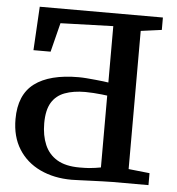

<svg xmlns="http://www.w3.org/2000/svg" viewBox="-53 -793 781 848"><g transform="rotate(5 337.5 -368.5)"><path d="M296 6Q217 6 155.8 -23Q94.5 -52 60 -107Q25.5 -162 25.5 -239.5Q25.5 -347.5 92.2 -397.8Q159 -448 287.5 -448Q303 -448 322.5 -446.5Q342 -445 361.8 -443Q381.5 -441 397.2 -439.2Q413 -437.5 420 -436V-686L186.5 -678.5L154 -549.5H78L89 -743H635V-688L542.5 -675.5V-63L636 -53V0H476Q460 0 433.8 1Q407.5 2 379.2 3Q351 4 328 5Q305 6 296 6ZM325.5 -51Q351 -51 367.5 -52.2Q384 -53.5 396.2 -55.5Q408.5 -57.5 420 -59.5V-378Q412.5 -379 395.5 -381Q378.5 -383 358.8 -384.2Q339 -385.5 322.5 -385.5Q269.5 -385.5 231.5 -371.2Q193.5 -357 173.5 -323.8Q153.5 -290.5 153.5 -232Q153.5 -178 171 -137Q188.5 -96 226.2 -73.5Q264 -51 325.5 -51Z"/></g></svg>

Font: Merriweather 20pt SemiBold
Style: Regular
Weight: 600
Version: Version 2.100